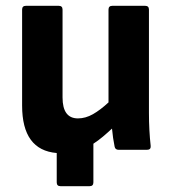

<svg xmlns="http://www.w3.org/2000/svg" viewBox="-20 -515 588 660"><path d="M188 125Q175 125 175 112V11Q56 1 56 -152V-482Q56 -495 69 -495H182Q195 -495 195 -482V-180Q195 -108 248 -108Q274 -108 299.5 -122.5Q325 -137 353 -163V-482Q353 -495 366 -495H479Q492 -495 492 -482V-127Q492 -97 493.5 -68.5Q495 -40 498 -13Q499 0 485 0H388Q376 0 374 -11Q368 -40 365 -73Q350 -59 334 -45.5Q318 -32 301 -21V112Q301 125 288 125Z"/></svg>

Font: Sofia Sans ExtraBold
Style: Regular
Weight: 800
Designer: Botio Nikoltchev, Ani Petrova
Foundry: lettersoup
Version: Version 4.101; ttfautohint (v1.8.4.7-5d5b)